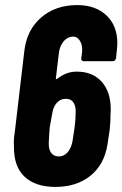

<svg xmlns="http://www.w3.org/2000/svg" viewBox="-20 -728 482 756"><path d="M412 -218 403 -158Q390 -79 335.5 -35.5Q281 8 198 8Q120 8 77 -32Q34 -72 35 -151Q33 -176 38 -206L76 -529Q86 -611 142.5 -659.5Q199 -708 284 -708Q356 -708 399 -667.5Q442 -627 442 -558Q442 -549 440 -529L437 -499Q436 -494 432.5 -490.5Q429 -487 424 -487H310Q305 -487 302 -490.5Q299 -494 300 -499L303 -521Q306 -548 295.5 -566Q285 -584 269 -584Q247 -584 231.5 -566.5Q216 -549 212 -521L200 -420Q199 -417 201 -416.5Q203 -416 206 -418Q241 -446 282 -446Q345 -446 380.5 -406Q416 -366 416 -298Q416 -284 415 -277Q416 -260 412 -218ZM274 -228Q278 -258 278 -290Q278 -313 268 -326Q258 -339 240 -339Q220 -339 206 -325.5Q192 -312 187 -288Q178 -239 176 -228Q174 -208 172 -166Q171 -140 181.5 -126Q192 -112 212 -112Q231 -112 245 -127Q259 -142 265 -169Q272 -211 274 -228Z"/></svg>

Font: Barlow Condensed
Style: Bold Italic
Weight: 700
Width: 3
Italic angle: -7°
Designer: Jeremy Tribby
Foundry: Tribby Type
Version: Version 1.408